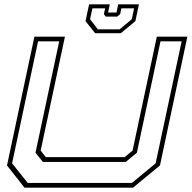

<svg xmlns="http://www.w3.org/2000/svg" viewBox="-20 -870 888 890"><path d="M93.5 0 12.5 -103 139.5 -700H281L168.5 -172L192.5 -141.5H557.5L594.5 -172L707 -700H848.5L721.5 -103L596.5 0ZM108.5 -22H591.5L701.5 -113L822 -678.5H724L614.5 -162L563 -119.5H178.5L144.5 -162L254.5 -678.5H156.5L36 -113ZM421 -716 376.5 -772 393 -850H489L481 -812H520L528 -850H624L607.5 -772L540 -716ZM433.5 -734H534.5L591 -781L601.5 -831.5H542.5L537 -804.5L523 -793H470L461.5 -804.5L467.5 -831.5H408.5L397.5 -781Z"/></svg>

Font: Tourney Expanded ExtraLight
Style: Italic
Weight: 200
Width: 7
Italic angle: -12°
Designer: Tyler Finck
Foundry: Etcetera Type Co
Version: Version 1.010; ttfautohint (v1.8.3)